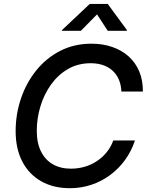

<svg xmlns="http://www.w3.org/2000/svg" viewBox="-20 -964 771 994"><path d="M341.8 10.3Q256.8 10.3 193.6 -25.4Q130.4 -61 95.7 -127.2Q61 -193.4 61 -285.2Q61 -372.6 88.4 -453.6Q115.7 -534.7 167.2 -598.9Q218.8 -663.1 291.3 -700.4Q363.8 -737.8 453.1 -737.8Q512.2 -737.8 561 -720.9Q609.9 -704.1 645.5 -672.4Q681.2 -640.6 700.7 -594.7Q720.2 -548.8 719.7 -490.2H608.4Q606.9 -525.4 595 -552.7Q583 -580.1 562 -598.9Q541 -617.7 512.5 -627.2Q483.9 -636.7 449.7 -636.7Q383.8 -636.7 332 -606.7Q280.3 -576.7 244.1 -526.1Q208 -475.6 189.2 -413.3Q170.4 -351.1 170.4 -287.1Q170.4 -223.6 192.4 -179.7Q214.4 -135.7 253.9 -113.3Q293.5 -90.8 347.2 -90.8Q383.3 -90.8 417 -100.3Q450.7 -109.9 479.7 -128.7Q508.8 -147.5 531.2 -174.6Q553.7 -201.7 566.4 -236.8H678.7Q660.6 -182.1 628.2 -137Q595.7 -91.8 551.3 -58.6Q506.8 -25.4 453.6 -7.6Q400.4 10.3 341.8 10.3ZM398.9 -804.7H300.3L300.8 -808.1L444.8 -943.8H537.6L637.2 -808.1L636.7 -804.7H537.6L482.4 -889.6Z"/></svg>

Font: Inter 18pt Medium
Style: Italic
Weight: 500
Italic angle: -9.3988°
Designer: Rasmus Andersson
Foundry: rsms
Version: Version 4.001;git-66647c0bb